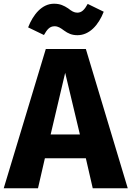

<svg xmlns="http://www.w3.org/2000/svg" viewBox="-34 -1011 706 1031"><path d="M382 -822C446 -822 495 -876 523 -948L437 -990C420 -959 405 -943 381 -943C364 -943 351 -951 332 -966C309 -981 289 -991 256 -991C191 -991 144 -933 117 -864L202 -823C219 -853 233 -870 259 -870C278 -870 291 -861 310 -847C332 -831 352 -822 382 -822ZM464 0H652L427 -748H212L-14 0H170L207 -161H427ZM238 -289 316 -620 395 -289Z"/></svg>

Font: Glow Sans SC Normal ExtraBold
Style: Regular
Weight: 800
Designer: Ryoko NISHIZUKA (kana, bopomofo & ideographs); Paul D. Hunt (Latin, Greek & Cyrillic); Sandoll Communications, Soo-young
Version: Version 0.93